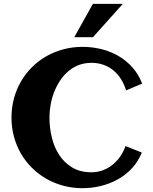

<svg xmlns="http://www.w3.org/2000/svg" viewBox="-20 -963 792 997"><path d="M718.3 -528.8 634.8 -493.7Q625 -525.4 608.6 -551.8Q592.3 -578.1 569.6 -596.9Q546.9 -615.7 518.1 -626.2Q489.3 -636.7 455.1 -636.7Q418.5 -636.7 387.9 -624.8Q357.4 -612.8 333.3 -591.8Q309.1 -570.8 291 -543Q272.9 -515.1 260.7 -483.6Q248.5 -452.1 242.7 -418.5Q236.8 -384.8 236.8 -352.5Q236.8 -301.3 248.8 -250.5Q260.7 -199.7 286.9 -159.2Q313 -118.7 354.5 -93.5Q396 -68.4 455.1 -68.4Q486.3 -68.4 514.2 -78.9Q542 -89.4 564.7 -107.7Q587.4 -126 604.5 -150.9Q621.6 -175.8 631.8 -204.6L716.3 -170.9Q697.8 -124.5 665.5 -89.6Q633.3 -54.7 592 -31.7Q550.8 -8.8 503.7 2.7Q456.5 14.2 408.7 14.2Q356.9 14.2 309.3 1.5Q261.7 -11.2 220.7 -34.7Q179.7 -58.1 146.2 -91.3Q112.8 -124.5 89.1 -165Q65.4 -205.6 52.5 -253.2Q39.6 -300.8 39.6 -352.5Q39.6 -404.3 52.5 -451.9Q65.4 -499.5 89.1 -540.3Q112.8 -581.1 146.2 -614.3Q179.7 -647.5 220.7 -670.9Q261.7 -694.3 309.3 -707Q356.9 -719.7 408.7 -719.7Q458.5 -719.7 506.1 -708Q553.7 -696.3 594.7 -672.6Q635.7 -648.9 667.7 -613Q699.7 -577.1 718.3 -528.8ZM617.7 -942.9 462.9 -770H365.7L462.4 -942.9Z"/></svg>

Font: Aclonica
Style: Regular
Weight: 400
Designer: Astigmatic (AOETI)
Foundry: Astigmatic (AOETI)
Version: Version 1.000